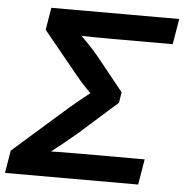

<svg xmlns="http://www.w3.org/2000/svg" viewBox="-52 -778 795 829"><g transform="rotate(5 345.5 -364.0)"><path d="M0 0 16.1 -97.7 254.4 -307.6Q270 -320.8 286.9 -334.7Q303.7 -348.6 320.8 -362.1Q337.9 -375.5 353.8 -387.7Q369.6 -399.9 382.3 -410.2L371.1 -340.3Q358.9 -352.5 342.3 -369.4Q325.7 -386.2 308.3 -404.8Q291 -423.3 276.9 -440.4L121.1 -630.9L137.2 -727.5H691.4L672.9 -616.7H411.1Q369.1 -616.7 329.3 -617.2Q289.6 -617.7 252 -618.7L252.4 -644Q267.1 -628.9 284.4 -611.6Q301.8 -594.2 319.8 -575.2Q337.9 -556.2 354.5 -535.6L471.2 -390.6L463.9 -344.7L299.8 -198.7Q273.9 -176.3 247.1 -154.8Q220.2 -133.3 194.8 -113.5Q169.4 -93.8 147.9 -76.7L156.7 -108.9Q197.3 -109.9 239.7 -110.4Q282.2 -110.8 327.1 -110.8H595.7L577.1 0Z"/></g></svg>

Font: Inter 24pt SemiBold
Style: Italic
Weight: 600
Italic angle: -9.3988°
Designer: Rasmus Andersson
Foundry: rsms
Version: Version 4.001;git-66647c0bb